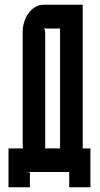

<svg xmlns="http://www.w3.org/2000/svg" viewBox="-20 -731 425 815"><path d="M16.1 64V-101.1H78.1Q76.2 -105 76.2 -118.2V-594.2Q76.2 -617.2 83 -638.7Q89.8 -660.2 101.8 -676Q113.8 -691.9 129.9 -701.4Q146 -710.9 164.1 -710.9H331.1V-101.1H363.8V64H273.9V-1H91.8Q90.8 -1 90.3 -0.5Q89.8 0 88.9 0H106.9V64ZM165 -609.9Q168 -608.9 169.9 -604Q171.9 -599.1 171.9 -594.2V-117.2Q171.9 -113.3 171.9 -108.6Q171.9 -104 170.9 -101.1H234.9V-609.9Z"/></svg>

Font: Fundamental  Brigade Condensed
Style: Regular
Weight: 400
Width: 3
Designer: Peter Wiegel, original typeface by Carl Albert Fahrenwaldt 1901
Foundry: Peter Wiegel
Version: Version 0.000 2012 initial release